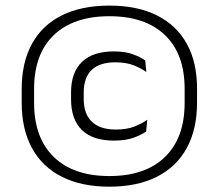

<svg xmlns="http://www.w3.org/2000/svg" viewBox="-20 -672 802 704"><path d="M381 12.5Q278.5 12.5 206.5 -24Q134.5 -60.5 97 -129.5Q59.5 -198.5 59.5 -296V-345Q59.5 -442.5 97 -511Q134.5 -579.5 206.5 -615.5Q278.5 -651.5 381 -651.5Q483.5 -651.5 555.5 -615.5Q627.5 -579.5 665.2 -511Q703 -442.5 702.5 -345V-296Q702.5 -198.5 665 -129.5Q627.5 -60.5 555.5 -24Q483.5 12.5 381 12.5ZM397.5 -156.5Q319.5 -156.5 280 -195.5Q240.5 -234.5 240.5 -308V-333Q240.5 -406 280.2 -444.8Q320 -483.5 397.5 -483.5Q439.5 -483.5 468 -472.8Q496.5 -462 512.5 -450.5L516.5 -408Q497 -422 469.5 -432.8Q442 -443.5 402.5 -443.5Q345.5 -443.5 316.2 -415.5Q287 -387.5 287 -333.5V-308Q287 -254.5 316.8 -225.8Q346.5 -197 404.5 -197Q444.5 -197 472.2 -207.8Q500 -218.5 520 -233L516 -190Q498.5 -177.5 469.8 -167Q441 -156.5 397.5 -156.5ZM381 -26.5Q513 -26.5 585 -96.5Q657 -166.5 657 -295V-346Q657 -474 585 -543.2Q513 -612.5 381 -612.5Q249.5 -612.5 177.2 -543.2Q105 -474 105 -346V-295Q105 -166.5 177.2 -96.5Q249.5 -26.5 381 -26.5Z"/></svg>

Font: Anek Gujarati SemiExpanded Light
Style: Regular
Weight: 300
Width: 6
Designer: Mrunmayee Ghaisas (Gujarati), Yesha Goshar (Latin)
Foundry: Ek Type
Version: Version 1.003